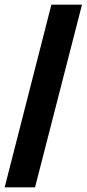

<svg xmlns="http://www.w3.org/2000/svg" viewBox="-28 -720 371 822"><path d="M-8 82 192 -700H323L122 82Z"/></svg>

Font: Bricolage Grotesque 36pt SemiCondensed
Style: Bold
Weight: 700
Width: 4
Designer: Mathieu Triay
Foundry: Atelier Triay
Version: Version 1.001;gftools[0.9.33.dev8+g029e19f]